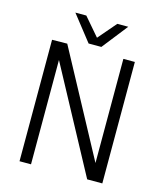

<svg xmlns="http://www.w3.org/2000/svg" viewBox="-122 -927 863 1017"><g transform="rotate(15 309.0 -418.5)"><path d="M145 -572V0H82V-666L165 -667L473 -95V-666H536V0H453ZM344 -697H274L164 -837H224L309 -738L394 -837H454Z"/></g></svg>

Font: Epunda Sans Light
Style: Regular
Weight: 300
Designer: Simon Atzbach
Foundry: typofactur
Version: Version 2.204; ttfautohint (v1.8.4.7-5d5b)